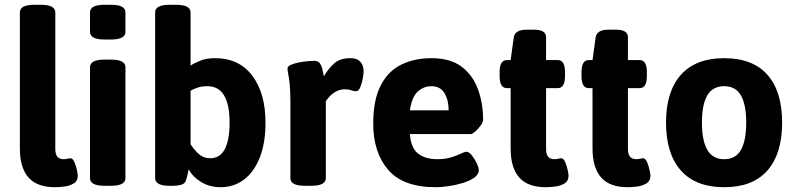

<svg xmlns="http://www.w3.org/2000/svg" viewBox="-20 -774 3329 802"><path d="M151 -754Q211 -754 211 -722V-152Q211 -130 219.5 -119.5Q228 -109 247 -109Q254 -109 262 -111Q270 -113 274 -113Q284 -113 291 -96.5Q298 -80 301.5 -62.5Q305 -45 305 -41Q305 -18 287.5 -7.5Q270 3 247 5.5Q224 8 209 8Q174 8 146.5 -1.5Q119 -11 100.5 -31Q82 -51 72.5 -81.5Q63 -112 63 -154V-722Q63 -754 123 -754Z M444 -525Q504 -525 504 -493V-30Q504 2 444 2H416Q356 2 356 -30V-493Q356 -525 416 -525ZM444 -754Q504 -754 504 -722V-641Q504 -609 444 -609H416Q356 -609 356 -641V-722Q356 -754 416 -754Z M716 -754Q776 -754 776 -722V-500Q792 -511 817.5 -521Q843 -531 878 -531Q979 -531 1034 -457.5Q1089 -384 1089 -262Q1089 -175 1064.5 -114.5Q1040 -54 998 -23Q956 8 902 8Q856 8 820.5 -13.5Q785 -35 768 -67Q766 -56 763.5 -45Q761 -34 758 -24Q754 -8 739 -3Q724 2 700 2H688Q628 2 628 -30V-722Q628 -754 688 -754ZM846 -414Q823 -414 805.5 -408Q788 -402 776 -395V-172Q790 -149 810 -131Q830 -113 858 -113Q899 -113 919 -151Q939 -189 939 -262Q939 -337 916 -375.5Q893 -414 846 -414Z M1442 -531Q1467 -531 1479 -521.5Q1491 -512 1495 -499.5Q1499 -487 1499 -477Q1499 -468 1495.5 -447.5Q1492 -427 1485 -410Q1478 -393 1468 -393Q1457 -393 1446.5 -397Q1436 -401 1421 -401Q1401 -401 1385 -392.5Q1369 -384 1358 -372.5Q1347 -361 1341 -351V-30Q1341 2 1281 2H1253Q1193 2 1193 -30V-347Q1193 -397 1190 -424Q1187 -451 1184 -464.5Q1181 -478 1181 -488Q1181 -497 1194.5 -503Q1208 -509 1227.5 -513Q1247 -517 1265.5 -518.5Q1284 -520 1293 -520Q1309 -520 1316.5 -509Q1324 -498 1327 -483Q1330 -468 1333 -455Q1349 -484 1374 -507.5Q1399 -531 1442 -531Z M1782 -531Q1861 -531 1908 -495.5Q1955 -460 1976.5 -401Q1998 -342 1998 -273Q1998 -264 1988 -250Q1978 -236 1965.5 -225Q1953 -214 1947 -214H1692Q1697 -154 1727.5 -131.5Q1758 -109 1807 -109Q1839 -109 1863.5 -116.5Q1888 -124 1904.5 -132Q1921 -140 1928 -140Q1939 -140 1951 -125Q1963 -110 1971.5 -92Q1980 -74 1980 -64Q1980 -45 1960.5 -31.5Q1941 -18 1911 -9Q1881 0 1851 4Q1821 8 1800 8Q1664 8 1601.5 -64.5Q1539 -137 1539 -258Q1539 -356 1570 -416.5Q1601 -477 1656 -504Q1711 -531 1782 -531ZM1782 -414Q1751 -414 1726 -392.5Q1701 -371 1692 -313H1854Q1854 -356 1836.5 -385Q1819 -414 1782 -414Z M2211 -650Q2261 -650 2261 -618V-523H2310Q2340 -523 2340 -473V-456Q2340 -406 2310 -406H2261V-152Q2261 -130 2269.5 -119.5Q2278 -109 2297 -109Q2304 -109 2312 -111Q2320 -113 2324 -113Q2334 -113 2341 -96.5Q2348 -80 2351.5 -62.5Q2355 -45 2355 -41Q2355 -18 2337.5 -7.5Q2320 3 2297 5.5Q2274 8 2259 8Q2224 8 2196.5 -1.5Q2169 -11 2150.5 -31Q2132 -51 2122.5 -81.5Q2113 -112 2113 -154V-406H2097Q2067 -406 2067 -456V-473Q2067 -523 2097 -523H2113L2126 -618Q2131 -650 2180 -650Z M2553 -650Q2603 -650 2603 -618V-523H2652Q2682 -523 2682 -473V-456Q2682 -406 2652 -406H2603V-152Q2603 -130 2611.5 -119.5Q2620 -109 2639 -109Q2646 -109 2654 -111Q2662 -113 2666 -113Q2676 -113 2683 -96.5Q2690 -80 2693.5 -62.5Q2697 -45 2697 -41Q2697 -18 2679.5 -7.5Q2662 3 2639 5.5Q2616 8 2601 8Q2566 8 2538.5 -1.5Q2511 -11 2492.5 -31Q2474 -51 2464.5 -81.5Q2455 -112 2455 -154V-406H2439Q2409 -406 2409 -456V-473Q2409 -523 2439 -523H2455L2468 -618Q2473 -650 2522 -650Z M3005 -531Q3124 -531 3185.5 -461.7Q3247 -392.3 3247 -261.7Q3247 -132 3185.7 -62Q3124.4 8 3005 8Q2886 8 2824 -62Q2762 -132 2762 -262Q2762 -391.5 2824 -461.3Q2886 -531 3005 -531ZM3005 -414Q2956.9 -414 2934.4 -375.5Q2912 -337 2912 -261.6Q2912 -187 2934.5 -148Q2957 -109 3005 -109Q3053 -109 3075 -148Q3097 -187 3097 -262Q3097 -337 3074.8 -375.5Q3052.6 -414 3005 -414Z"/></svg>

Font: Asap VF Beta
Style: Regular
Weight: 400
Designer: Pablo Cosgaya
Foundry: Pablo Cosgaya
Version: Version 1.007